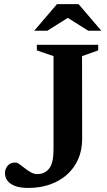

<svg xmlns="http://www.w3.org/2000/svg" viewBox="-20 -891 516 922"><path d="M374.5 -223Q374.5 -170 355.5 -126.8Q336.5 -83.5 301.8 -52.5Q267 -21.5 219.8 -5Q172.5 11.5 116 11.5Q79.5 11.5 54.5 2.8Q29.5 -6 16.8 -22Q4 -38 4 -59.5Q4 -80.5 17 -95.5Q30 -110.5 53.5 -110.5Q62.5 -110.5 74.2 -102Q86 -93.5 99.5 -82.8Q113 -72 128.2 -63.5Q143.5 -55 159.5 -55Q195 -55 216 -81.5Q237 -108 237 -172.5V-621.5L157 -649V-676H451.5V-649L374 -621.5ZM294 -812.5H317L207.5 -743.5H144.5L253.5 -871H357.5L466.5 -743.5H403.5Z"/></svg>

Font: Newsreader 16pt SemiBold
Style: Regular
Weight: 600
Designer: Hugues Gentile
Foundry: Production Type
Version: Version 1.003